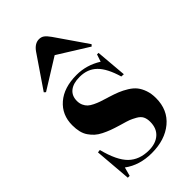

<svg xmlns="http://www.w3.org/2000/svg" viewBox="-244 -871 966 966"><g transform="rotate(-45 238.5 -388.5)"><path d="M74.2 -579.1 65.9 -586.9 183.1 -758.8Q207 -793 237.8 -793Q253.4 -793 265.1 -784.7Q276.9 -776.4 292 -754.9L407.2 -587.9L398.9 -579.1L236.8 -680.2ZM61 16.1 44.9 -180.2 60.1 -182.1Q84.5 -85.9 125.5 -45.9Q166.5 -5.9 233.9 -5.9Q282.2 -5.9 311 -31.2Q339.8 -56.6 339.8 -103Q339.8 -125 332.3 -140.1Q324.7 -155.3 305.2 -166.3Q285.6 -177.2 272.2 -182.4Q258.8 -187.5 227.5 -196.3Q221.2 -198.2 217.8 -199.2Q189.9 -207.5 170.2 -214.8Q150.4 -222.2 129.9 -232.4Q109.4 -242.7 95.9 -254.9Q82.5 -267.1 71.3 -283.2Q60.1 -299.3 54.9 -320.6Q49.8 -341.8 49.8 -368.2Q49.8 -441.9 102.1 -487.1Q154.3 -532.2 244.1 -532.2Q314.9 -532.2 377 -493.2L390.1 -532.2H400.9L415 -366.2L397.9 -367.2Q375.5 -444.3 340.1 -479.2Q304.7 -514.2 248 -514.2Q202.6 -514.2 177.7 -494.4Q152.8 -474.6 152.8 -438Q152.8 -420.4 159.2 -406.5Q165.5 -392.6 175.3 -383.5Q185.1 -374.5 201.7 -366.5Q218.3 -358.4 233.2 -353.3Q248 -348.1 270.5 -341.3Q275.9 -339.8 278.8 -338.9Q310.5 -329.1 332.3 -320.3Q354 -311.5 377 -297.4Q399.9 -283.2 413.6 -266.1Q427.2 -249 436 -223.9Q444.8 -198.7 444.8 -167Q444.8 -83 386.5 -34.4Q328.1 14.2 233.9 14.2Q147.5 14.2 86.9 -30.8L74.2 16.1Z"/></g></svg>

Font: Display Regular
Style: Bold
Weight: 700
Designer: Latin by Veronika Burian and Jose Scaglione. Greek by Irene Vlachou. Cyrillic by Vera Evstafieva.
Foundry: TypeTogether
Version: Version 3.002